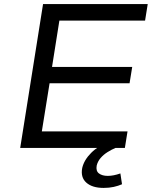

<svg xmlns="http://www.w3.org/2000/svg" viewBox="-20 -725 756 941"><path d="M79 0 191 -705H704L691 -624H271L235 -397H628L615 -317H223L185 -81H605L592 0ZM488 196Q432 196 403 170Q374 144 383 98Q392 59 427 24Q462 -11 520 -34L546 0Q527 8 507 20.5Q487 33 473 49.5Q459 66 454 86Q449 113 465 125Q481 137 508 137Q522 137 537.5 134Q553 131 570 125L578 178Q560 186 537.5 191Q515 196 488 196Z"/></svg>

Font: Nunito Sans 7pt SemiExpanded
Style: Italic
Weight: 400
Width: 6
Italic angle: -9°
Designer: Vernon Adams
Foundry: Vernon Adams
Version: Version 3.101;gftools[0.9.27]